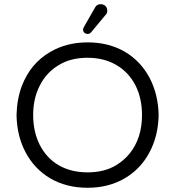

<svg xmlns="http://www.w3.org/2000/svg" viewBox="-20 -888 833 913"><path d="M414.1 -735.4 481.4 -816.4Q490.2 -824.2 490.2 -836.9Q490.2 -854.5 476.6 -863.3Q468.8 -868.2 460 -868.2Q439.5 -868.2 431.6 -851.6Q431.6 -851.6 381.8 -764.6Q375 -753.9 375 -746.1Q375 -738.3 381.3 -732.4Q387.7 -726.6 397.5 -726.6Q407.2 -726.6 414.1 -735.4ZM574.2 -641.6Q497.1 -686.5 397 -686.5Q296.9 -686.5 219.7 -641.6Q125 -586.9 84 -479.5Q60.5 -417 58.6 -340.8Q60.5 -240.2 102.5 -162.1Q144.5 -84 218.8 -40Q295.9 4.9 396 4.9Q496.1 4.9 572.3 -39.6Q648.4 -84 690.4 -162.6Q732.4 -241.2 734.4 -340.8Q732.4 -440.4 690.4 -519.5Q648.4 -597.7 574.2 -641.6ZM655.3 -340.8Q655.3 -231.4 596.7 -158.2Q570.3 -126 534.2 -103.5Q477.5 -68.4 396.5 -68.4Q317.4 -68.4 258.8 -102.5Q200.2 -136.7 168 -201.2Q137.7 -262.7 137.7 -341.3Q137.7 -419.9 168.9 -480.5Q200.2 -543 258.8 -578.1Q315.4 -613.3 396.5 -613.3Q474.6 -613.3 533.7 -578.6Q592.8 -543.9 625 -480.5Q655.3 -418.9 655.3 -340.8Z"/></svg>

Font: FakePearl
Style: Light
Weight: 350
Version: Version 1.2